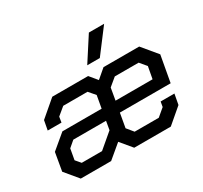

<svg xmlns="http://www.w3.org/2000/svg" viewBox="-146 -919 1189 1123"><g transform="rotate(-30 448.0 -358.0)"><path d="M492 -220 475 -124 511 -80H674L725 -123L731 -157H824L811 -87L709 0H462L398 -77L306 0H101L27 -89L48 -211L146 -293H411L426 -377L389 -420H225L173 -377L167 -340H74L86 -404L196 -498H438L481 -446L542 -498H783L867 -397L835 -220ZM519 -374 505 -293H755L770 -374L733 -418H572ZM388 -161 398 -219H177L136 -184L123 -111L152 -77H289ZM569 -716H672L550 -555H465Z"/></g></svg>

Font: Chakra Petch Medium
Style: Italic
Weight: 500
Italic angle: -10°
Designer: Katatrad Aksorn Co.,Ltd.
Foundry: Cadson Demak Co.,Ltd.
Version: Version 1.000; ttfautohint (v1.6)